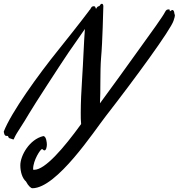

<svg xmlns="http://www.w3.org/2000/svg" viewBox="-120 -713 949 1020"><path d="M62 189C59 189 58 189 56 188V184C56 139 95 79 103 79C108 79 110 86 116 86C126 86 129 65 129 55C129 46 126 10 110 10C37 27 -12 113 -12 165C-12 201 -1 235 18 251C31 276 45 287 52 287C182 287 381 -18 442 -96C596 -294 787 -555 802 -603C807 -619 809 -625 809 -630C809 -632 809 -634 808 -636C808 -636 805 -644 805 -650C802 -658 799 -660 795 -660C792 -660 785 -653 783 -653C782 -653 782 -654 782 -657C782 -660 781 -663 778 -663C770 -663 763 -663 756 -648C750 -633 680 -535 621 -454C571 -384 455 -223 411 -164C415 -223 411 -332 417 -406C425 -493 428 -657 429 -680C429 -689 425 -693 421 -693C418 -693 415 -691 413 -688C407 -679 410 -682 402 -679C395 -676 396 -674 391 -667C389 -667 388 -670 386 -676C385 -679 381 -680 378 -680C373 -680 369 -678 367 -676C365 -673 362 -669 359 -663C356 -661 354 -657 351 -653C342 -641 300 -585 191 -449C82 -314 -61 -115 -100 -14C-99 -7 -97 9 -86 9C-84 9 -79 8 -77 11C-74 17 -76 21 -61 24C-54 26 -51 28 -49 28C-47 28 -46 25 -43 18C-31 -9 2 -53 34 -109C61 -155 200 -369 244 -434L331 -559C326 -495 322 -380 316 -291C312 -232 309 -167 309 -114C309 -91 309 -71 311 -54C217 76 119 189 62 189Z"/></svg>

Font: Oregano
Style: Italic
Weight: 400
Italic angle: -12°
Designer: Astigmatic (AOETI)
Foundry: Astigmatic (AOETI)
Version: Version 1.000